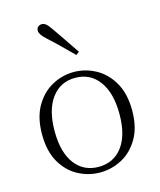

<svg xmlns="http://www.w3.org/2000/svg" viewBox="-120 -889 826 990"><g transform="rotate(-15 292.5 -394.5)"><path d="M292 14Q231 14 176 -15Q121 -44 86.5 -103.5Q52 -163 52 -253Q52 -343 87 -403Q122 -463 177 -492.5Q232 -522 292 -522Q353 -522 408 -492.5Q463 -463 498 -403Q533 -343 533 -253Q533 -163 498 -103.5Q463 -44 408 -15Q353 14 292 14ZM292 -16Q372 -16 418.5 -77.5Q465 -139 465 -252Q465 -365 418.5 -428Q372 -491 292 -491Q212 -491 165.5 -428Q119 -365 119 -252Q119 -139 165.5 -77.5Q212 -16 292 -16ZM346 -616 329 -603Q297 -635 265.5 -666Q234 -697 205 -723Q185 -741 177 -753Q169 -765 169 -775Q169 -789 178 -796Q187 -803 198 -803Q209 -803 219.5 -794.5Q230 -786 245 -764Q268 -730 294.5 -692Q321 -654 346 -616Z"/></g></svg>

Font: Noto Serif KR ExtraLight
Style: Regular
Weight: 200
Designer: Ryoko NISHIZUKA 西塚涼子 (kana & ideographs); Frank Grießhammer (Latin, Greek & Cyrillic); Wenlong ZHANG 张文龙 (bopomofo); San
Foundry: Adobe
Version: Version 2.002-H1;hotconv 1.1.0;makeotfexe 2.6.0